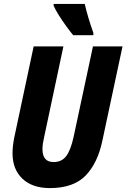

<svg xmlns="http://www.w3.org/2000/svg" viewBox="-20 -951 646 981"><path d="M235 10Q145 10 94.5 -38Q44 -86 44 -168Q44 -204 53 -249L152 -714H304L205 -248Q201 -231 199 -216.5Q197 -202 197 -189Q197 -123 254 -123Q295 -123 318 -153Q341 -183 356 -251L455 -714H606L503 -232Q479 -117 417 -53.5Q355 10 235 10ZM354 -771Q339 -789 319 -816.5Q299 -844 281 -872.5Q263 -901 254 -922V-931H413Q420 -900 431 -862.5Q442 -825 457 -783V-771Z"/></svg>

Font: Noto Sans Condensed ExtraBold
Style: Italic
Weight: 800
Width: 3
Italic angle: -12°
Designer: Monotype Design Team
Foundry: Monotype Imaging Inc.
Version: Version 2.013; ttfautohint (v1.8.4.7-5d5b)